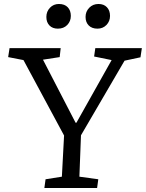

<svg xmlns="http://www.w3.org/2000/svg" viewBox="-20 -945 733 965"><path d="M360 -328H364L541 -643L453 -661L459 -703H693L686 -657L606 -640L387 -265L379 -57L474 -44L468 0H203L209 -44L291 -57L302 -264L98 -643L21 -658L28 -703H285L280 -658L196 -645ZM213 -860Q213 -887 231 -906Q249 -925 276 -925Q305 -925 320.5 -908.5Q336 -892 336 -865Q336 -838 318 -819.5Q300 -801 271 -801Q244 -801 228.5 -817Q213 -833 213 -860ZM410 -860Q410 -887 428.5 -906Q447 -925 475 -925Q502 -925 517.5 -908.5Q533 -892 533 -865Q533 -838 515 -819.5Q497 -801 470 -801Q442 -801 426 -817Q410 -833 410 -860Z"/></svg>

Font: Literata 18pt
Style: Italic
Weight: 400
Italic angle: -2°
Designer: Latin by Veronika Burian and Jose Scaglione. Greek by Irene Vlachou. Cyrillic by Vera Evstafieva
Foundry: TypeTogether
Version: Version 3.103;gftools[0.9.29]